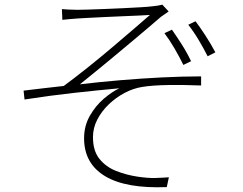

<svg xmlns="http://www.w3.org/2000/svg" viewBox="-20 -772 1040 822"><path d="M245 -733Q259 -732 275 -731Q291 -730 312 -730Q326 -730 357 -731Q388 -732 428 -733.5Q468 -735 509 -737Q550 -739 583 -741Q616 -743 632 -745Q645 -746 656 -748Q667 -750 675 -752L702 -723Q697 -719 686.5 -712Q676 -705 669 -700Q646 -680 612.5 -651.5Q579 -623 540 -590.5Q501 -558 461 -524.5Q421 -491 385 -462Q349 -433 322 -411Q405 -421 494 -428.5Q583 -436 671.5 -440.5Q760 -445 841 -445V-406Q766 -409 700 -408Q634 -407 590 -400Q551 -394 514 -374.5Q477 -355 446 -325.5Q415 -296 396.5 -260Q378 -224 378 -185Q378 -126 406 -91.5Q434 -57 477.5 -40Q521 -23 567 -16Q613 -9 645 -10Q677 -11 703 -13L694 29Q519 36 429.5 -18Q340 -72 340 -180Q340 -233 364.5 -276Q389 -319 424 -349Q459 -379 491 -394Q402 -386 294 -374Q186 -362 85 -346L81 -384Q122 -389 169 -394.5Q216 -400 253 -404Q299 -438 353 -481Q407 -524 459.5 -568.5Q512 -613 555 -650Q598 -687 622 -708Q608 -707 576.5 -705.5Q545 -704 506 -702.5Q467 -701 427.5 -699Q388 -697 358 -695.5Q328 -694 314 -693Q294 -692 276 -690Q258 -688 247 -687ZM716 -645Q733 -621 756.5 -584.5Q780 -548 798 -510L765 -494Q749 -527 727.5 -564Q706 -601 684 -630ZM817 -681Q834 -659 858.5 -621.5Q883 -584 902 -548L869 -531Q853 -563 831 -600Q809 -637 786 -666Z"/></svg>

Font: Noto Sans TC ExtraLight
Style: Regular
Weight: 250
Designer: Ryoko NISHIZUKA  (kana, bopomofo & ideographs); Paul D. Hunt (Latin, Greek & Cyrillic); Sandoll Communications , Soo-you
Foundry: Adobe
Version: Version 2.004-H2;hotconv 1.0.118;makeotfexe 2.5.65603